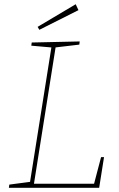

<svg xmlns="http://www.w3.org/2000/svg" viewBox="-20 -888 563 908"><path d="M458 -145H472L449 0H22L24 -15L130 -29L121 -21L224 -670L230 -663L128 -672L130 -687L357 -692L355 -677L236 -663L244 -671L139 -9L134 -19H432L423 -12ZM166 -747 158 -761 338 -868 351 -840Z"/></svg>

Font: Bitter Thin Thin
Style: Italic
Weight: 250
Italic angle: -9°
Version: Version 2.002